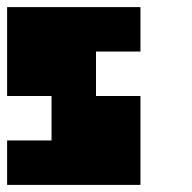

<svg xmlns="http://www.w3.org/2000/svg" viewBox="-20 -395 540 540"><path d="M375 -375V-250H250V-125H375V125H0V0H125V-125H0V-375Z"/></svg>

Font: Bytesized
Style: Regular
Weight: 400
Monospace: yes
Designer: baltdev
Version: Version 1.000